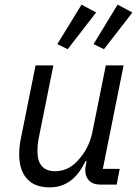

<svg xmlns="http://www.w3.org/2000/svg" viewBox="-20 -799 602 831"><path d="M396 -745 273 -586 228 -608 333 -779ZM553 -745 430 -586 385 -608 489 -779ZM134 -516H211L147 -198Q142 -173 142 -145Q142 -58 219 -58Q272 -58 312 -99Q365 -153 380 -228L438 -516H515L425 -68H498L485 0H415Q383 0 366 -17Q349 -34 349 -63Q349 -73 353 -92L355 -102H350Q297 12 195 12Q130 12 96.5 -25.5Q63 -63 63 -131Q63 -163 70 -198Z"/></svg>

Font: Aneliza
Style: Italic
Weight: 400
Italic angle: -11.31°
Designer: Mike Abbink, Paul van der Laan, Pieter van Rosmalen
Foundry: Bold Monday
Version: Version 3.0